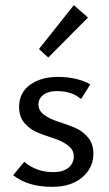

<svg xmlns="http://www.w3.org/2000/svg" viewBox="-20 -719 421 744"><path d="M167 -496 131 -529 266 -699 321 -651ZM182 5Q88 5 31 -40L74 -92Q121 -52 187 -52Q224 -52 245 -69Q266 -86 266 -113Q266 -138 244 -155Q222 -172 191 -182Q160 -192 129 -204Q98 -216 76 -241Q54 -266 54 -304Q54 -360 96.5 -390.5Q139 -421 204 -421Q278 -421 330 -392L294 -335Q259 -366 200 -366Q167 -366 148 -351.5Q129 -337 129 -314Q129 -290 151 -274Q173 -258 204.5 -248Q236 -238 267 -225.5Q298 -213 320 -187.5Q342 -162 342 -124Q342 -69 299 -32Q256 5 182 5Z"/></svg>

Font: EauTest Medium
Style: Regular
Weight: 500
Designer: Christian Thalmann (Catharsis Fonts)
Version: Version 0.001;PS 000.001;hotconv 1.0.88;makeotf.lib2.5.64775